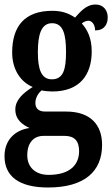

<svg xmlns="http://www.w3.org/2000/svg" viewBox="-21 -596 499 852"><path d="M192 236C355 236 432 164 432 47C432 -41 382 -101 272 -101H179C154 -101 136 -112 136 -139C136 -164 151 -185 164 -195C174 -192 199 -190 211 -190C332 -190 386 -263 386 -368C386 -428 366 -465 342 -492C350 -498 359 -504 372 -504C385 -504 401 -489 401 -461C442 -461 457 -488 457 -519C457 -550 438 -576 403 -576C361 -576 335 -543 312 -518C284 -537 254 -548 211 -548C89 -548 33 -480 33 -363C33 -287 71 -232 124 -210C80 -182 47 -152 47 -110C47 -64 80 -42 110 -28C46 -19 -1 25 -1 97C-1 186 63 236 192 236ZM209 -244C162 -244 147 -289 147 -364C147 -443 162 -493 210 -493C259 -493 272 -445 272 -365C272 -288 260 -244 209 -244ZM195 180C137 180 100 147 100 93C100 27 139 7 170 7H266C309 7 330 29 330 75C330 137 287 180 195 180Z"/></svg>

Font: Noto Serif Bengali ExtraCondensed
Style: Regular
Weight: 400
Width: 2
Designer: Juan Bruce, Universal Thirst, Indian Type Foundry and the Monotype Design Team.
Foundry: Monotype Imaging Inc.
Version: Version 2.003